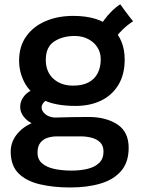

<svg xmlns="http://www.w3.org/2000/svg" viewBox="-20 -600 656 870"><path d="M322.5 -120Q227 -120 171 -149.8Q115 -179.5 90.8 -226.5Q66.5 -273.5 66.5 -325Q66.5 -390 98.8 -435.2Q131 -480.5 186.5 -504.2Q242 -528 311.5 -528Q426.5 -528 485.8 -474.5Q545 -421 545 -330Q545 -262.5 516.5 -215.5Q488 -168.5 438 -144.2Q388 -120 322.5 -120ZM298 249.5Q222.5 249.5 161.2 235.2Q100 221 64.2 185.8Q28.5 150.5 28.5 87Q28.5 46 53.8 12Q79 -22 125.5 -43.2Q172 -64.5 236 -67.5Q267 -68.5 303.2 -69.2Q339.5 -70 380.5 -70Q460 -70 511.5 -36.5Q563 -3 563 70Q563 134.5 529.5 174Q496 213.5 436.2 231.5Q376.5 249.5 298 249.5ZM304.5 173Q344.5 173 377.2 165Q410 157 429.5 138Q449 119 449 87Q449 59.5 433.2 44.5Q417.5 29.5 394 23.8Q370.5 18 347.5 18Q330.5 18 308.8 18Q287 18 267.2 18Q247.5 18 236.5 18Q216 18 196 24.2Q176 30.5 163 46.5Q150 62.5 150 91.5Q150 122.5 170.8 140.2Q191.5 158 226.5 165.5Q261.5 173 304.5 173ZM184.5 -23Q124 -34 97.8 -59.8Q71.5 -85.5 71.5 -115Q71.5 -136.5 81.8 -153.5Q92 -170.5 107.5 -181.8Q123 -193 139.5 -196.5L212 -156Q189.5 -148.5 179 -136.8Q168.5 -125 168.5 -113Q168.5 -96 186.8 -81.5Q205 -67 236 -67ZM311 -212Q354 -212 381.8 -227Q409.5 -242 423 -269Q436.5 -296 436.5 -331.5Q436.5 -362 421.2 -385.8Q406 -409.5 379.2 -423.2Q352.5 -437 318.5 -437Q264 -437 225.8 -412.2Q187.5 -387.5 187.5 -328.5Q187.5 -274.5 222 -243.2Q256.5 -212 311 -212ZM495.5 -413.5 429 -469Q436.5 -488.5 452.5 -510.2Q468.5 -532 488 -551Q507.5 -570 525 -580.5Q530.5 -572.5 541.5 -557.5Q552.5 -542.5 564 -527.5Q575.5 -512.5 583 -503.5Q574 -498 561 -488Q548 -478 534.8 -465Q521.5 -452 510.8 -438.5Q500 -425 495.5 -413.5Z"/></svg>

Font: Grandstander Thin Medium
Style: Regular
Weight: 500
Version: Version 1.200